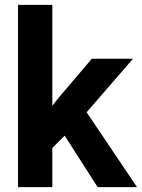

<svg xmlns="http://www.w3.org/2000/svg" viewBox="-20 -770 584 790"><path d="M246.1 -211.9 195.3 -161.1V0H54.2V-750H195.3V-334.5L222.7 -369.6L357.9 -528.3H527.3L336.4 -308.1L543.9 0H381.8Z"/></svg>

Font: RobotoDraft
Style: Bold
Weight: 700
Version: Version 2.001150; 2014